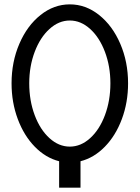

<svg xmlns="http://www.w3.org/2000/svg" viewBox="-20 -745 640 880"><path d="M486 -363Q486 -441 461 -507.2Q436 -573.5 393.2 -612.2Q350.5 -651 300 -651Q249.5 -651 206.8 -612.2Q164 -573.5 139 -507.2Q114 -441 114 -363Q114 -284 139 -217.2Q164 -150.5 206.8 -111.8Q249.5 -73 300 -73Q350.5 -73 393.2 -111.8Q436 -150.5 461 -217.2Q486 -284 486 -363ZM300 -725Q373 -725 434.2 -676.2Q495.5 -627.5 531.2 -544.5Q567 -461.5 567 -363Q567 -275.5 538.5 -199.2Q510 -123 460.2 -72.2Q410.5 -21.5 349 -6V115H251V-6Q189.5 -21.5 139.8 -72.2Q90 -123 61.5 -199.2Q33 -275.5 33 -363Q33 -461.5 68.8 -544.5Q104.5 -627.5 165.8 -676.2Q227 -725 300 -725Z"/></svg>

Font: JuliaMono
Style: Regular
Weight: 400
Monospace: yes
Designer: cormullion
Foundry: corm
Version: Version 0.055; ttfautohint (v1.8.4)